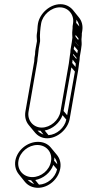

<svg xmlns="http://www.w3.org/2000/svg" viewBox="-20 -783 413 915"><path d="M53 -17C49 8 56 31 70 48L99 84C113 101 135 112 161 112C211 112 258 71 267 21C272 -5 265 -28 251 -45L222 -80C208 -97 187 -107 161 -107C111 -107 62 -68 53 -17ZM116 -251 158 -492C158 -501 160 -510 161 -518C163 -529 163 -541 165 -553L171 -586V-594C169 -617 172 -648 176 -671C183 -712 224 -748 265 -748C306 -748 335 -712 328 -671L326 -658C326 -652 326 -645 325 -639C323 -624 325 -612 325 -603C324 -595 323 -589 322 -581L316 -545C316 -537 315 -528 313 -518C311 -505 310 -493 308 -480L268 -251C261 -210 220 -175 179 -175C138 -175 109 -210 116 -251ZM358 -657 343 -674C344 -679 344 -684 344 -689C351 -680 356 -669 358 -657ZM354 -600C354 -597 353 -595 353 -592L340 -608V-617ZM354 -565V-564L338 -584V-585ZM351 -543 348 -529 331 -549 334 -563ZM345 -507C345 -505 344 -504 344 -502L328 -521C328 -523 329 -524 329 -526ZM341 -480C340 -475 341 -469 340 -464L324 -483C325 -488 326 -494 326 -499ZM337 -442 300 -234 283 -254 320 -462ZM296 -213C288 -174 250 -141 211 -139L193 -161C231 -168 265 -198 278 -234ZM187 -142C176 -146 166 -152 159 -161C163 -160 168 -160 173 -160ZM252 24C243 64 206 95 166 97L148 75C186 68 221 40 234 3ZM253 0 238 -17C239 -23 239 -28 239 -33C246 -24 252 -13 253 0ZM143 94C131 90 120 83 112 74C117 75 122 76 128 76ZM223 -14C216 28 176 61 134 61C91 61 60 26 68 -17C75 -59 116 -92 158 -92C201 -92 231 -57 223 -14ZM370 -624 372 -636C376 -661 370 -683 356 -700L327 -736C313 -752 293 -763 268 -763C218 -763 170 -720 161 -671C158 -655 159 -639 156 -624C154 -613 155 -601 156 -590V-586L150 -553C148 -543 147 -535 147 -524C145 -513 143 -503 143 -490L101 -251C97 -226 103 -204 117 -187L146 -152C160 -135 180 -124 205 -124C254 -124 303 -167 312 -216L352 -445C355 -460 355 -472 357 -483C359 -493 360 -501 360 -511L366 -546C367 -554 368 -561 369 -569C370 -581 367 -594 369 -604C370 -611 370 -618 370 -624Z"/></svg>

Font: Blanket
Style: Ugh
Weight: 900
Foundry: Cannot Into Space Fonts
Version: Version 0.9